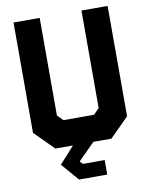

<svg xmlns="http://www.w3.org/2000/svg" viewBox="-95 -769 801 1023"><g transform="rotate(-10 305.0 -258.0)"><path d="M248.5 184.5 167 90 248 0H153L50 -103V-700H191.5V-172L222 -141.5H387L417.5 -172V-700H559V-103L456 0H358.5L268.5 90L283.5 106H401V184.5Z"/></g></svg>

Font: Tourney Condensed Black
Style: Regular
Weight: 900
Width: 3
Designer: Tyler Finck
Foundry: Etcetera Type Co
Version: Version 1.010; ttfautohint (v1.8.3)